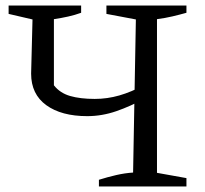

<svg xmlns="http://www.w3.org/2000/svg" viewBox="-20 -671 736 691"><path d="M336 0V-24Q368 -34 398.5 -41Q429 -48 459 -50L469 -601L363 -621V-651H651V-625Q626 -618 600.5 -612Q575 -606 545 -602V-49L651 -30V0ZM294 -253Q201 -253 146.5 -292.5Q92 -332 92 -406L97 -601L11 -621V-651H272V-625Q250 -617 225.5 -611.5Q201 -606 174 -602V-364Q196 -336 232.5 -325.5Q269 -315 321 -315Q366 -315 409.5 -327.5Q453 -340 499 -365V-316Q451 -289 399 -271Q347 -253 294 -253Z"/></svg>

Font: Piazzolla 24pt
Style: Regular
Weight: 400
Designer: Juan Pablo del Peral
Foundry: Huerta Tipografica
Version: Version 2.005